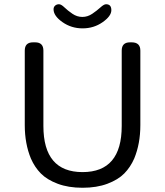

<svg xmlns="http://www.w3.org/2000/svg" viewBox="-20 -879 780 907"><path d="M136 -679H146Q185 -679 185 -640V-284Q185 -66 370 -66Q555 -66 555 -284V-640Q555 -679 594 -679H602Q643 -679 643 -640V-288Q643 -200 614 -130Q596 -89 567 -59.5Q538 -30 487.5 -11Q437 8 370 8Q303 8 252.5 -11Q202 -30 173 -59.5Q144 -89 126 -130Q97 -200 97 -288V-640Q97 -679 136 -679ZM481 -859Q506 -859 506 -831Q506 -803 464.5 -774Q423 -745 370 -745Q317 -745 275 -774.5Q233 -804 233 -835Q233 -846 240.5 -852.5Q248 -859 258.5 -859Q269 -859 284.5 -844Q300 -829 322 -814Q344 -799 369 -799Q394 -799 416 -814Q438 -829 454.5 -844Q471 -859 481 -859Z"/></svg>

Font: Merge One
Style: Regular
Weight: 400
Designer: Kosal Sen
Foundry: Philatype
Version: Version 1.001